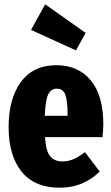

<svg xmlns="http://www.w3.org/2000/svg" viewBox="-20 -854 518 892"><path d="M456 -217H189Q193 -152 213 -128Q233 -104 270 -104Q297 -104 321 -114.5Q345 -125 375 -147L443 -57Q408 -22 361.5 -2Q315 18 257 18Q140 18 80 -57Q20 -132 20 -264Q20 -395 77 -473Q134 -551 242 -551Q343 -551 401.5 -481Q460 -411 460 -275Q460 -251 456 -217ZM294 -323Q294 -386 283.5 -414Q273 -442 244 -442Q217 -442 204 -415.5Q191 -389 188 -316H294ZM378 -701 333 -620 124 -715 190 -834Z"/></svg>

Font: Fira Sans Compressed ExtraBold
Style: Regular
Weight: 800
Width: 1
Designer: bBox Type GmbH & Carrois Corporate GbR & Edenspiekermann AG
Foundry: bBox Type GmbH & Carrois Corporate GbR & Edenspiekermann AG
Version: Version 4.301